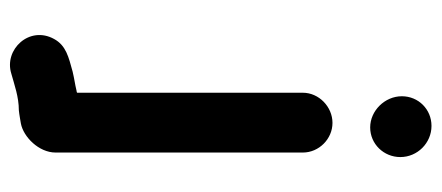

<svg xmlns="http://www.w3.org/2000/svg" viewBox="-268 -470 879 382"><g transform="rotate(90 171.0 -278.5)"><path d="M164 -442V7C163 8 162 8 161 8C144 12 139 12 122 16C93 24 70 29 57 53C30 102 78 153 126 138C148 132 172 123 199 123C209 122 218 120 225 119C252 114 283 83 283 50V-442C283 -474 256 -501 224 -501C192 -501 164 -474 164 -442ZM171 -639C171 -605 200 -576 233 -576C266 -576 292 -603 292 -636C292 -670 264 -698 230 -698C197 -698 171 -672 171 -639Z"/></g></svg>

Font: Electronic
Style: Nord
Weight: 900
Version: Version 1.011